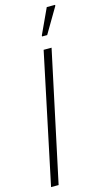

<svg xmlns="http://www.w3.org/2000/svg" viewBox="-136 -939 538 982"><g transform="rotate(-15 133.0 -447.5)"><path d="M5 0 150 -688H192L45 0ZM160 -756V-761L222 -895H266V-890L187 -756Z"/></g></svg>

Font: Saira Ultra Condensed ExLight
Style: Italic
Weight: 200
Width: 1
Italic angle: -12°
Designer: Hector Gatti with collaboration of the Omnibus-Type team
Foundry: Omnibus-Type
Version: Version 1.001; ttfautohint (v1.8)